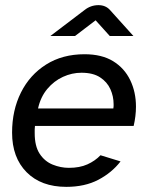

<svg xmlns="http://www.w3.org/2000/svg" viewBox="-20 -715 582 747"><path d="M238 12Q140 12 83.5 -45Q27 -102 27 -199Q27 -286 61.5 -355Q96 -424 159.5 -464Q223 -504 309 -504Q376 -504 420 -477Q464 -450 486.5 -403.5Q509 -357 509 -300Q509 -264 500 -225H116Q115 -218 115 -211Q115 -204 115 -197Q115 -146 134.5 -116.5Q154 -87 185 -74.5Q216 -62 248 -62Q290 -62 320 -75.5Q350 -89 371 -111L449 -87Q415 -43 362.5 -15.5Q310 12 238 12ZM128 -293H421Q422 -298 422 -302Q422 -306 422 -310Q422 -340 409.5 -368Q397 -396 369.5 -414Q342 -432 297 -432Q260 -432 225 -416Q190 -400 164 -369Q138 -338 128 -293ZM176 -575 309 -676Q333 -695 363 -695Q391 -695 408 -676L499 -575H407L352 -636L272 -575Z"/></svg>

Font: Atkinson Hyperlegible
Style: Italic
Weight: 400
Italic angle: -12°
Designer: Elliott Scott, Megan Eiswerth, Linus Boman, Theodore Petrosky
Foundry: Braille Institute
Version: Version 1.006; ttfautohint (v1.8.3)